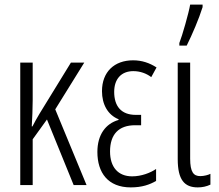

<svg xmlns="http://www.w3.org/2000/svg" viewBox="-20 -804 951 834"><path d="M346 -532H288L151 -309C140 -291 131 -274 121 -255H118C120 -292 122 -331 122 -369V-532H68V0H122V-199L184 -285L300 0H356L220 -329Z M593 -305H570C506 -305 476 -343 476 -405C476 -461 507 -495 559 -495C589 -495 616 -485 637 -469L660 -511C629 -531 596 -542 558 -542C477 -542 423 -492 423 -408C423 -351 448 -305 495 -286V-283C439 -267 403 -219 403 -144C403 -54 449 10 548 10C597 10 630 -2 658 -18V-70C633 -53 594 -38 554 -38C493 -38 458 -78 458 -146C458 -221 496 -260 567 -260H593Z M759 -606H791C815 -654 844 -722 860 -773V-784H806C800 -748 772 -650 759 -617ZM806 -532H752V-113C752 -23 781 10 839 10C859 10 877 6 894 -2V-49C885 -44 866 -39 850 -39C821 -39 806 -56 806 -115Z"/></svg>

Font: Noto Sans UI Condensed Light
Style: Regular
Weight: 300
Width: 3
Designer: Monotype Design Team
Foundry: Monotype Imaging Inc.
Version: Version 1.901